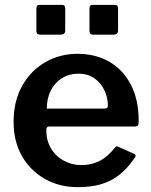

<svg xmlns="http://www.w3.org/2000/svg" viewBox="-20 -762 624 792"><path d="M249 -728V-637Q249 -627 244 -623Q239 -619 227 -619H148Q137 -619 133.5 -623Q130 -627 130 -635V-726Q130 -742 143 -742H236Q249 -742 249 -728ZM467 -728V-637Q467 -627 462 -623Q457 -619 446 -619H366Q356 -619 352.5 -623Q349 -627 349 -635V-726Q349 -742 362 -742H454Q467 -742 467 -728ZM171 -224Q171 -183 190 -150.5Q209 -118 242.5 -99.5Q276 -81 316 -81Q357 -81 390.5 -98Q424 -115 454 -153Q458 -158 461 -158.5Q464 -159 471 -155L532 -128Q545 -122 535 -110Q505 -66 470.5 -39.5Q436 -13 394.5 -1.5Q353 10 301 10Q225 10 165 -24Q105 -58 70.5 -118.5Q36 -179 36 -258Q36 -345 71.5 -408Q107 -471 167 -505.5Q227 -540 299 -540Q375 -540 431.5 -507Q488 -474 520 -412.5Q552 -351 552 -263Q552 -253 550.5 -247Q549 -241 536 -240H182Q176 -240 173.5 -236Q171 -232 171 -224ZM408 -314Q418 -314 421.5 -316.5Q425 -319 425 -328Q425 -359 411 -389Q397 -419 370 -438.5Q343 -458 304 -458Q264 -458 234 -438.5Q204 -419 188.5 -386.5Q173 -354 173 -314Z"/></svg>

Font: Libre Franklin SemiBold
Style: Regular
Weight: 600
Designer: Pablo Impallari, Rodrigo Fuenzalida, Nhung Nguyen
Foundry: Impallari Type
Version: Version 3.000